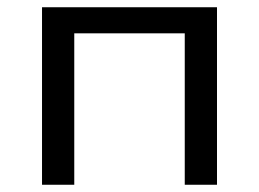

<svg xmlns="http://www.w3.org/2000/svg" viewBox="-20 -510 715 530"><path d="M96 0V-490H579V0H490V-418H185V0Z"/></svg>

Font: Nunito Sans 10pt SemiExpanded
Style: Regular
Weight: 400
Width: 6
Designer: Vernon Adams
Foundry: Vernon Adams
Version: Version 3.101;gftools[0.9.27]